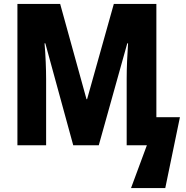

<svg xmlns="http://www.w3.org/2000/svg" viewBox="-20 -734 941 970"><path d="M350 0 209 -515H205Q209 -470 211 -420.5Q213 -371 213 -335V0H68V-714H284L417 -233H420L555 -714H770V-142H889L815 216H642L722 0H620V-338Q620 -377 622 -425.5Q624 -474 627 -515H623L479 0Z"/></svg>

Font: Noto Sans Condensed ExtraBold
Style: Regular
Weight: 800
Width: 3
Designer: Monotype Design Team
Foundry: Monotype Imaging Inc.
Version: Version 2.013; ttfautohint (v1.8.4.7-5d5b)